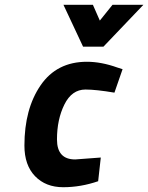

<svg xmlns="http://www.w3.org/2000/svg" viewBox="-20 -770 619 802"><path d="M412 -575H327L245 -750H368L397 -684L450 -750H579ZM343 -512Q403 -512 470 -488L492 -481L458 -383Q381 -396 337 -396Q280 -396 249 -333.5Q218 -271 218 -187.5Q218 -104 294 -104L401 -112L390 -13Q317 12 244 12Q171 12 126.5 -34Q82 -80 82 -162Q82 -315 149.5 -413.5Q217 -512 343 -512Z"/></svg>

Font: Titillium Web
Style: Bold Italic
Weight: 700
Italic angle: -13°
Version: Version 1.001;PS 57.000;hotconv 1.0.70;makeotf.lib2.5.55311